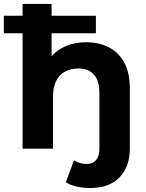

<svg xmlns="http://www.w3.org/2000/svg" viewBox="-41 -762 747 984"><path d="M422.2 201.6Q385.8 201.6 352.7 194.3Q319.5 187 296.5 172.2L338.4 59.2Q365.4 78.3 404.5 78.3Q434.2 78.3 451.3 58.7Q468.4 39.2 468.4 -0.4V-284.5Q468.4 -349.3 439.9 -380.2Q411.3 -411 359.8 -411Q322.3 -411 292.8 -395.4Q263.4 -379.8 247.1 -347.9Q230.7 -316.1 230.7 -266.1V0H74.7V-742H223.3V-388.8L195.4 -433.6Q224.4 -488.4 278.3 -516.9Q332.2 -545.5 401 -545.5Q465.2 -545.5 515.6 -520.3Q566 -495.1 595.2 -442.6Q624.4 -390.2 624.4 -307.8V-1.5Q624.4 91.9 571.7 146.7Q518.9 201.6 422.2 201.6ZM-21.3 -591.4V-681.5H450.4V-591.4Z"/></svg>

Font: Montserrat Thin
Style: Regular
Weight: 100
Designer: Julieta Ulanovsky
Foundry: Julieta Ulanovsky
Version: Version 9.000